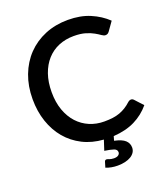

<svg xmlns="http://www.w3.org/2000/svg" viewBox="-161 -840 985 1130"><g transform="rotate(-20 332.0 -275.0)"><path d="M330 121C323.3 121 319 124.5 317 131.5L307 165C318 169.3 329.6 172.7 341.8 175C353.9 177.3 366.8 178.5 380.5 178.5C397.5 178.5 413.1 176.8 427.2 173.5C441.4 170.2 453.6 165.4 463.7 159.3C473.9 153.1 481.8 145.6 487.5 136.8C493.2 127.9 496 118 496 107C496 89 489.4 73.9 476.2 61.8C463.1 49.6 440.8 40.2 409.5 33.5L417 7C469 3.7 513.8 -7.3 551.5 -26C589.2 -44.7 621.5 -70.2 648.5 -102.5L602 -153C597.3 -158 591.8 -160.5 585.5 -160.5C578.8 -160.5 572.2 -157.5 565.5 -151.5C553.8 -140.8 542.1 -131.8 530.2 -124.5C518.4 -117.2 505.8 -111.1 492.5 -106.2C479.2 -101.4 464.6 -97.9 448.7 -95.7C432.9 -93.6 415 -92.5 395 -92.5C362.3 -92.5 331.8 -98.5 303.5 -110.5C275.2 -122.5 250.5 -139.9 229.5 -162.7C208.5 -185.6 192 -213.6 180 -246.7C168 -279.9 162 -317.7 162 -360C162 -402 167.7 -439.5 179.2 -472.5C190.7 -505.5 206.8 -533.5 227.5 -556.5C248.2 -579.5 272.8 -597 301.5 -609C330.2 -621 361.7 -627 396 -627C425.7 -627 450.4 -623.9 470.2 -617.7C490.1 -611.6 506.6 -604.7 519.7 -597.2C532.9 -589.7 543.7 -582.9 552.2 -576.7C560.7 -570.6 568.3 -567.5 575 -567.5C581.3 -567.5 586.3 -568.8 590 -571.5C593.7 -574.2 596.8 -577.3 599.5 -581L638 -635.5C608.7 -663.5 574.1 -685.9 534.2 -702.7C494.4 -719.6 448.5 -728 396.5 -728C344.2 -728 296.2 -719 252.7 -701C209.2 -683 171.9 -657.7 140.7 -625.2C109.6 -592.7 85.4 -553.9 68.2 -508.7C51.1 -463.6 42.5 -414 42.5 -360C42.5 -309 49.8 -261.8 64.5 -218.5C79.2 -175.2 100.1 -137.4 127.2 -105.2C154.4 -73.1 187.2 -47.2 225.7 -27.7C264.2 -8.2 307.5 3.2 355.5 6.5L335 69.5C360 73.2 379 77.3 392 81.8C405 86.3 411.5 94.2 411.5 105.5C411.5 112.5 408.4 118.4 402.2 123.3C396.1 128.1 386.7 130.5 374 130.5C368 130.5 362.7 130 358.2 129C353.7 128 349.7 126.9 346.2 125.8C342.7 124.6 339.7 123.5 337.2 122.5C334.7 121.5 332.3 121 330 121Z"/></g></svg>

Font: Lato Semibold
Style: Regular
Weight: 600
Designer: Lukasz Dziedzic
Foundry: tyPoland Lukasz Dziedzic
Version: Version 2.006; 2014-01-15